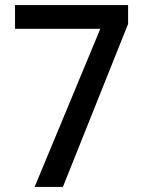

<svg xmlns="http://www.w3.org/2000/svg" viewBox="-20 -734 566 754"><path d="M116 0H227L483 -640V-714H39V-621H374Z"/></svg>

Font: Noto Sans Lao Looped SemiCondensed Medium
Style: Regular
Weight: 500
Width: 4
Designer: Mark Frömberg, Ben Mitchell
Foundry: The Fontpad Ltd
Version: Version 1.002